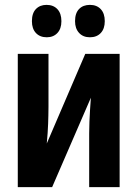

<svg xmlns="http://www.w3.org/2000/svg" viewBox="-20 -768 575 788"><path d="M179 -330Q179 -312 178.5 -294.5Q178 -277 177.5 -259.5Q177 -242 175.5 -222Q174 -202 172 -179L330 -547H471V0H346V-220Q346 -244 347 -268Q348 -292 349.5 -317Q351 -342 353 -367L194 0H53V-547H179ZM111 -681Q111 -714 127.5 -731Q144 -748 171 -748Q199 -748 215.5 -730.5Q232 -713 232 -681Q232 -650 215.5 -632.5Q199 -615 172 -615Q144 -615 127.5 -632.5Q111 -650 111 -681ZM288 -681Q288 -714 304.5 -731Q321 -748 349 -748Q377 -748 393.5 -730.5Q410 -713 410 -681Q410 -650 393.5 -632.5Q377 -615 349 -615Q321 -615 304.5 -633Q288 -651 288 -681Z"/></svg>

Font: Noto Sans Display ExtraCondensed
Style: Bold
Weight: 700
Width: 2
Designer: Monotype Design Team
Foundry: Monotype Imaging Inc.
Version: Version 2.003